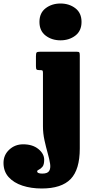

<svg xmlns="http://www.w3.org/2000/svg" viewBox="-185 -815 505 1095"><path d="M40 -690Q40 -741 75.2 -768Q110.5 -795 160 -795Q209.5 -795 244.8 -768Q280 -741 280 -690Q280 -639 244.8 -612Q209.5 -585 160 -585Q110.5 -585 75.2 -612Q40 -639 40 -690ZM48 -415H41Q27 -415 23.5 -419Q20 -423 20 -437.5V-494.5Q20 -512 24.2 -516Q28.5 -520 45 -520H252Q264.5 -520 267.2 -516.2Q270 -512.5 270 -499.5V32Q270 152.5 217.8 206.2Q165.5 260 53 260Q-7.5 260 -57 243.8Q-106.5 227.5 -135.8 195Q-165 162.5 -165 114Q-165 69 -132.2 38.5Q-99.5 8 -53 8Q1 8 34 35Q67 62 67 96Q67 124.5 57 136.2Q47 148 37 152.2Q27 156.5 27 162Q27 175 56 175Q86 175 95.2 160.2Q104.5 145.5 100.8 119.5Q97 93.5 87.2 59.2Q77.5 25 68.8 -14.5Q60 -54 60 -95V-398.5Q60 -407 58.2 -411Q56.5 -415 48 -415Z"/></svg>

Font: Besley* Condensed Fatface
Style: Regular
Weight: 900
Width: 3
Designer: Owen Earl
Foundry: indestructible type*
Version: Version 3.000; ttfautohint (v1.8.3)